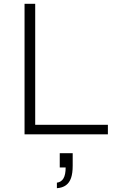

<svg xmlns="http://www.w3.org/2000/svg" viewBox="-20 -706 611 1009"><path d="M109 0V-686H165V-50H547V0ZM279 283V254Q302 251 313.5 231.5Q325 212 325 174H294V99H362V165Q362 204 353.5 229Q345 254 326.5 267.5Q308 281 279 283Z"/></svg>

Font: Archivo SemiExpanded Thin
Style: Regular
Weight: 250
Width: 6
Designer: Hector Gatti
Foundry: Omnibus-Type
Version: Version 2.001